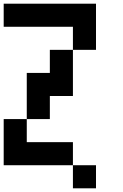

<svg xmlns="http://www.w3.org/2000/svg" viewBox="-20 -895 665 1040"><path d="M0 -250H125V-125H375V0H0ZM0 -750V-875H500V-625H375V-750ZM125 -250V-500H250V-625H375V-375H250V-250ZM375 0H500V125H375Z"/></svg>

Font: Galmuri7 Regular
Style: Regular
Weight: 400
Designer: Lee Minseo (quiple)
Version: Version 2.399;hotconv 1.1.1;makeotfexe 2.6.0 DEVELOPMENT